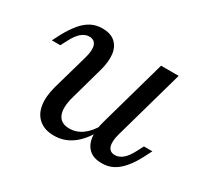

<svg xmlns="http://www.w3.org/2000/svg" viewBox="-99 -565 762 716"><g transform="rotate(30 282.5 -207.5)"><path d="M200 11.3Q160.5 11.3 136.3 -8.5Q112.1 -28.2 106 -63.7Q100 -99.2 112.9 -146.8L156.5 -300Q166.9 -336.3 160.1 -355.6Q153.2 -375 130.6 -375Q112.9 -375 97.2 -361.7Q81.5 -348.4 67.7 -321.8L52.4 -292.7H16.1L33.9 -327.4Q50.8 -358.1 69 -380.2Q87.1 -402.4 108.9 -414.1Q130.6 -425.8 158.1 -425.8Q193.5 -425.8 213.3 -408.1Q233.1 -390.3 236.7 -359.7Q240.3 -329 229 -288.7L190.3 -150Q175 -96.8 187.1 -68.5Q199.2 -40.3 236.3 -40.3Q266.1 -40.3 291.5 -58.5Q316.9 -76.6 337.1 -112.9L338.7 -87.9Q312.1 -38.7 277.4 -13.7Q242.7 11.3 200 11.3ZM405.6 11.3Q370.2 11.3 350.8 -6.5Q331.5 -24.2 327.4 -55.2Q323.4 -86.3 334.7 -125L416.1 -414.5H491.9L407.3 -113.7Q397.6 -79 404 -59.3Q410.5 -39.5 433.1 -39.5Q450.8 -39.5 466.5 -52.8Q482.3 -66.1 496 -92.7L511.3 -121.8H547.6L529.8 -87.1Q513.7 -56.5 495.2 -34.3Q476.6 -12.1 455.2 -0.4Q433.9 11.3 405.6 11.3Z"/></g></svg>

Font: Playfair 9pt
Style: Italic
Weight: 400
Italic angle: -15.6°
Designer: Claus Eggers Sørensen
Foundry: Claus Eggers Sørensen
Version: Version 2.001;gftools[0.9.30]